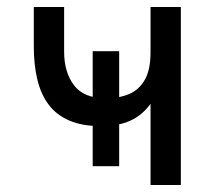

<svg xmlns="http://www.w3.org/2000/svg" viewBox="-20 -531 622 551"><path d="M246 -54V-384H322V-54ZM412 0V-233Q388 -200 353.5 -184.5Q319 -169 270 -169Q216.5 -169 179.5 -184.8Q142.5 -200.5 120 -230.2Q97.5 -260 87.2 -302.5Q77 -345 77 -398V-511H164V-383Q164 -324 192.2 -286.5Q220.5 -249 284 -249Q322.5 -249 351.2 -261.5Q380 -274 396 -302.8Q412 -331.5 412 -381V-511H499V0Z"/></svg>

Font: Overpass
Style: Regular
Weight: 400
Designer: Delve Withrington, Dave Bailey, Thomas Jockin
Foundry: Delve Fonts LLC
Version: Version 4.000